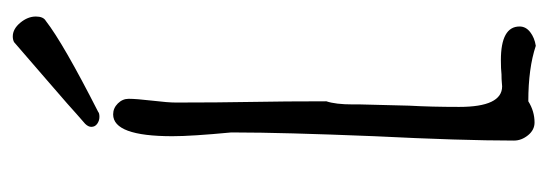

<svg xmlns="http://www.w3.org/2000/svg" viewBox="-306 -558 879 308"><g transform="rotate(-90 134.0 -403.5)"><path d="M126 4Q110 14 92 14Q80 14 71.5 3.5Q63 -7 63 -19Q63 -103 70 -243Q76 -392 76 -466V-473Q70 -536 70 -567Q70 -662 105 -662Q115 -662 122.5 -654.5Q130 -647 130 -637Q130 -625 127 -599Q124 -574 124 -561Q124 -494 125 -440Q126 -387 126 -320Q121 -305 121 -278V-266L119 -187Q117 -152 117 -107Q117 -38 150 -38Q152 -38 156.5 -38.5Q161 -39 169 -39Q178 -40 192 -40Q246 -40 246 -10Q246 0 237 7Q228 14 215 16Q179 4 126 4ZM85 -697Q85 -702 90 -707L106 -721Q111 -726 162 -770L221 -821Q225 -823 230 -823Q242 -823 252 -811Q262 -799 262 -786Q262 -774 255 -770Q219 -742 109 -686Q107 -684 101 -684Q95 -684 90 -687.5Q85 -691 85 -697Z"/></g></svg>

Font: Amatic SC
Style: Bold
Weight: 700
Designer: Multiple Designers
Foundry: Vernon Adams
Version: Version 2.505